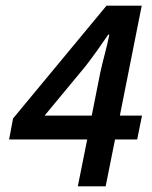

<svg xmlns="http://www.w3.org/2000/svg" viewBox="-20 -656 534 676"><path d="M352 0H254L287 -165H12L26 -239L355 -636H479L402 -249H480L463 -165H385ZM137 -249H303L333 -400Q340 -432 349 -466Q358 -500 365 -534H361Q342 -506 322 -478Q302 -450 282 -424Z"/></svg>

Font: Source Sans Pro SemiBold
Style: Italic
Weight: 600
Italic angle: -11°
Designer: Paul D. Hunt
Foundry: Adobe Systems Incorporated
Version: Version 1.095;hotconv 1.0.109;makeotfexe 2.5.65596